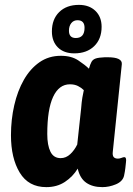

<svg xmlns="http://www.w3.org/2000/svg" viewBox="-20 -760 545 788"><path d="M170 8Q97 8 61 -51.5Q25 -111 25 -205Q25 -269 38.5 -328Q52 -387 78 -432.5Q104 -478 142 -504.5Q180 -531 230 -531Q273 -531 301.5 -512Q330 -493 345 -478Q350 -496 355.5 -506Q361 -516 373 -520Q385 -524 410 -525H422Q482 -525 480 -497L443 -138Q441 -122 446.5 -115.5Q452 -109 464 -109Q471 -109 478.5 -112Q486 -115 490 -115Q500 -115 497 -94Q496 -84 494.5 -70.5Q493 -57 489 -38Q483 -15 455.5 -3.5Q428 8 400 8Q360 8 334 -10Q308 -28 299 -68Q279 -35 246.5 -13.5Q214 8 170 8ZM229 -111Q251 -111 268.5 -127.5Q286 -144 297 -167L313 -315Q315 -342 318 -359.5Q321 -377 324 -390Q314 -400 300 -407Q286 -414 267 -414Q222 -414 198 -362.5Q174 -311 174 -210Q174 -164 187 -137.5Q200 -111 229 -111ZM285 -541Q242 -541 217.5 -565.5Q193 -590 193 -631Q193 -681 223 -710.5Q253 -740 304 -740Q346 -740 371.5 -715.5Q397 -691 397 -650Q397 -600 366.5 -570.5Q336 -541 285 -541ZM291 -604Q327 -604 327 -646Q327 -677 298 -677Q282 -677 272.5 -665Q263 -653 263 -634Q263 -604 291 -604Z"/></svg>

Font: Asap Semi Condensed Semi Condensed Regular
Style: Bold Italic
Weight: 700
Width: 4
Italic angle: -6°
Designer: Pablo Cosgaya
Foundry: Omnibus-Type
Version: Version 3.001; ttfautohint (v1.8.4.7-5d5b)